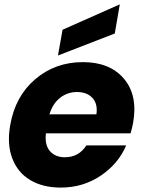

<svg xmlns="http://www.w3.org/2000/svg" viewBox="-20 -850 656 878"><path d="M332 -429.2Q288.6 -429.2 254.6 -402.6Q220.7 -376 206.1 -327.1H420.9Q427.7 -375.5 402.6 -402.3Q377.4 -429.2 332 -429.2ZM557.1 -185.1Q521 -100.6 440.2 -46.4Q359.4 7.8 257.8 7.8Q175.8 7.8 118.2 -26.6Q60.5 -61 35.9 -126.5Q11.2 -191.9 26.9 -278.8Q49.8 -410.2 141.4 -488Q232.9 -565.9 358.9 -565.9Q482.4 -565.9 546.6 -490.2Q610.8 -414.6 588.9 -289.1Q585 -267.6 577.1 -240.2H189.9Q184.1 -186.5 208.5 -158.7Q232.9 -130.9 276.9 -130.9Q340.3 -130.9 375 -185.1ZM266.1 -713.9 527.8 -830.1 504.9 -696.8 245.1 -596.2Z"/></svg>

Font: Poppins
Style: Bold Italic
Weight: 700
Italic angle: -10°
Designer: Ninad Kale (Devanagari), Jonny Pinhorn (Latin)
Foundry: Indian Type Foundry
Version: Version 3.200;PS 1.000;hotconv 16.6.54;makeotf.lib2.5.65590